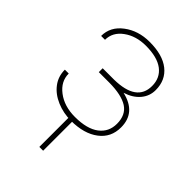

<svg xmlns="http://www.w3.org/2000/svg" viewBox="-219 -635 943 943"><g transform="rotate(45 252.5 -164.0)"><path d="M413.1 -393.1C413.1 -321.3 361.8 -284.7 258.8 -283.2C258.8 -283.2 179.7 -283.2 179.7 -283.2C179.7 -283.2 179.7 -256.3 179.7 -256.3C179.7 -256.3 253.4 -256.3 253.4 -256.3C253.4 -256.3 253.4 -256.3 253.4 -256.3C309.6 -255.9 352.1 -246.6 380.4 -228.5C408.2 -210.4 422.4 -180.7 422.4 -140.1C422.4 -140.1 422.4 -140.1 422.4 -140.1C422.4 -102.5 408.2 -72.8 379.4 -50.8C350.6 -28.8 308.1 -17.6 252 -17.6C252 -17.6 252 -17.6 252 -17.6C202.6 -17.6 161.6 -30.3 128.9 -55.2C96.2 -80.1 80.1 -110.4 80.1 -147C80.1 -147 53.2 -147 53.2 -147C53.2 -147 53.2 -147 53.2 -147C53.2 -115.7 62 -88.4 80.1 -64.9C97.7 -41.5 122.1 -23.4 152.8 -10.3C183.6 2.9 216.8 9.3 252 9.3C252 9.3 252 9.3 252 9.3C312 9.3 360.4 -4.4 396 -31.7C431.6 -58.6 449.2 -95.2 449.2 -141.6C449.2 -141.6 449.2 -141.6 449.2 -141.6C449.2 -210.4 412.1 -253.4 337.4 -270.5C337.4 -270.5 337.4 -270.5 337.4 -270.5C370.1 -280.8 395 -296.4 413.1 -317.9C431.2 -339.4 439.9 -363.8 439.9 -391.6C439.9 -391.6 439.9 -391.6 439.9 -391.6C439.9 -437.5 423.3 -473.6 390.6 -499.5C357.9 -525.4 311.5 -538.1 251.5 -538.1C251.5 -538.1 251.5 -538.1 251.5 -538.1C199.2 -538.1 154.3 -523.9 117.7 -496.1C80.6 -468.3 62 -432.6 62 -390.1C62 -390.1 88.9 -390.1 88.9 -390.1C88.9 -390.1 88.9 -390.1 88.9 -390.1C88.9 -424.8 104.5 -454.1 136.2 -477.1C167.5 -500 206.1 -511.7 251.5 -511.7C251.5 -511.7 251.5 -511.7 251.5 -511.7C304.2 -511.7 344.2 -501.5 372.1 -480.5C399.4 -459.5 413.1 -430.7 413.1 -393.1C413.1 -393.1 413.1 -393.1 413.1 -393.1ZM259.3 -8.3C259.3 -8.3 232.9 -8.3 232.9 -8.3C232.9 -8.3 232.9 210 232.9 210C232.9 210 259.3 210 259.3 210C259.3 210 259.3 -8.3 259.3 -8.3Z"/></g></svg>

Font: WOX
Style: Regular
Weight: 500
Designer: Google
Foundry: ""
Version: ""